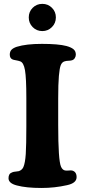

<svg xmlns="http://www.w3.org/2000/svg" viewBox="-20 -937 429 968"><path d="M193.4 -780.3Q164.6 -780.3 144.8 -800.3Q125 -820.3 125 -849.1Q125 -877.9 144.8 -897.7Q164.6 -917.5 193.4 -917.5Q222.2 -917.5 241.9 -897.7Q261.7 -877.9 261.7 -849.1Q261.7 -820.3 241.7 -800.3Q221.7 -780.3 193.4 -780.3ZM112.8 -300.3V-442.9Q112.8 -543.5 106 -583Q99.1 -622.6 81.1 -627.9Q73.2 -630.9 60.3 -633.1Q47.4 -635.3 43.5 -637.2Q29.3 -643.1 29.3 -661.6Q29.3 -677.2 38.1 -686.3Q46.9 -695.3 64.9 -701.2Q111.8 -715.8 191.4 -715.8Q274.4 -715.8 314.9 -705.1Q338.4 -698.7 350.3 -689Q362.3 -679.2 362.3 -661.6Q362.3 -652.3 356.9 -643.8Q351.6 -635.3 341.8 -632.8Q335 -630.9 324.2 -630.6Q313.5 -630.4 304.7 -627.4Q292.5 -623.5 286.4 -608.6Q280.3 -593.8 276.9 -554.2Q273.4 -514.6 273.4 -439.9V-307.1Q273.4 -128.4 287.6 -96.7Q294.4 -80.6 307.6 -77.6Q315.9 -76.2 327.4 -77.4Q338.9 -78.6 344.2 -77.1Q366.2 -70.8 366.2 -43.9Q366.2 -13.7 317.9 -3.4Q255.4 10.7 189.5 10.7Q111.8 10.7 64.9 -2Q22.9 -12.7 22.9 -38.6Q22.9 -61.5 40 -67.4Q44.9 -69.8 50.5 -70.8Q56.2 -71.8 63.5 -72.5Q70.8 -73.2 75.2 -74.2Q91.8 -80.1 98.1 -95.2Q106.9 -115.7 109.9 -160.6Q112.8 -205.6 112.8 -300.3Z"/></svg>

Font: Cooper*
Style: Bold
Weight: 700
Designer: Owen Earl
Foundry: indestructible type*
Version: Version 0.001